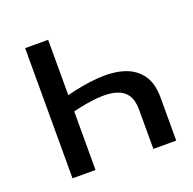

<svg xmlns="http://www.w3.org/2000/svg" viewBox="-97 -604 705 702"><g transform="rotate(-20 255.5 -253.0)"><path d="M160 -291Q225 -308 282 -312.2Q339 -316.5 381.8 -303.5Q424.5 -290.5 449.2 -257.5Q474 -224.5 474 -167V0H385V-153.5Q385 -190 370.2 -211Q355.5 -232 327 -240Q298.5 -248 256.5 -244.5Q214.5 -241 160 -228V0H70.5V-506.5H160Z"/></g></svg>

Font: Lato 2
Style: Regular
Weight: 400
Designer: Lukasz Dziedzic with Adam Twardoch and Botio Nikoltchev
Foundry: tyPoland Lukasz Dziedzic
Version: Version 2.015; 2015-08-06; http://www.latofonts.com/